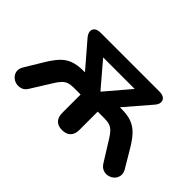

<svg xmlns="http://www.w3.org/2000/svg" viewBox="-83 -737 992 992"><g transform="rotate(45 413.0 -240.5)"><path d="M413 8Q383 8 367 -8.5Q351 -25 351 -56V-190H301Q279 -190 264 -185Q249 -180 236.5 -167.5Q224 -155 210 -132L142 -23Q130 -3 112.5 3Q95 9 77.5 5Q60 1 47.5 -11.5Q35 -24 32.5 -41.5Q30 -59 42 -79L97 -170Q122 -212 145 -237.5Q168 -263 198.5 -275Q229 -287 275 -287H334L316 -252L168 -424Q155 -440 154 -455Q153 -470 164.5 -479.5Q176 -489 200 -489H626Q651 -489 662.5 -479.5Q674 -470 673.5 -455Q673 -440 659 -424L511 -252L492 -287H552Q598 -287 628 -275.5Q658 -264 682 -238.5Q706 -213 731 -170L785 -79Q797 -59 794 -41Q791 -23 779 -11Q767 1 749.5 5.5Q732 10 714.5 3.5Q697 -3 685 -23L617 -132Q603 -155 590.5 -167.5Q578 -180 563 -185Q548 -190 526 -190H476V-56Q476 -25 459.5 -8.5Q443 8 413 8ZM412 -274H414L559 -444V-408H267V-444Z"/></g></svg>

Font: Nunito ExtraLight
Style: Regular
Weight: 200
Designer: Vernon Adams
Foundry: Vernon Adams
Version: Version 3.602